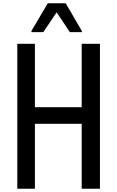

<svg xmlns="http://www.w3.org/2000/svg" viewBox="-20 -1052 711 1166"><path d="M85 94V-786H192V-401H476V-786H587V94H476V-300H192V94ZM171 -857V-864L270 -1032H379L477 -864V-857H404L324 -977L243 -857Z"/></svg>

Font: Farlight84_Sys_V01
Style: Regular
Weight: 400
Designer: Ryoko NISHIZUKA  (kana, bopomofo & ideographs); Paul D. Hunt (Latin, Greek & Cyrillic); Sandoll Communications , Soo-you
Foundry: Adobe
Version: Version 2.004;October 29, 2024;FontCreator 14.0.0.2814 64-bi